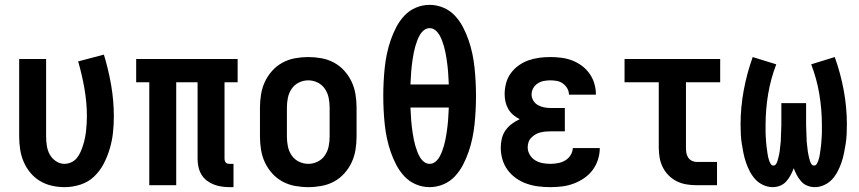

<svg xmlns="http://www.w3.org/2000/svg" viewBox="-20 -763 3540 791"><path d="M246 8Q219 8 193 2Q167 -4 144.5 -17.5Q122 -31 105 -51.5Q88 -72 77.5 -96.5Q67 -121 63 -147.5Q59 -174 59 -200V-520H170V-200Q170 -181 173 -162Q176 -143 185 -126.5Q194 -110 210.5 -99Q227 -88 245 -88Q260 -88 274 -94.5Q288 -101 297 -112.5Q306 -124 312 -137.5Q318 -151 322.5 -165.5Q327 -180 330 -194.5Q333 -209 334.5 -223.5Q336 -238 337 -253Q338 -268 338 -283Q338 -340 328 -397.5Q318 -455 302 -510L408 -538Q427 -476 438 -412Q449 -348 449 -283Q449 -250 445.5 -217Q442 -184 432.5 -151.5Q423 -119 407.5 -89Q392 -59 368 -36Q344 -13 311.5 -2.5Q279 8 246 8Z M925 8Q909 8 892.5 5.5Q876 3 860.5 -3Q845 -9 831.5 -19.5Q818 -30 809.5 -44.5Q801 -59 797.5 -75.5Q794 -92 794 -108V-424H706V0H595V-424H541V-520H959V-424H905V-108Q905 -104 906.5 -100Q908 -96 910.5 -93Q913 -90 917 -89Q921 -88 925 -88H942V8Z M1250 8Q1223 8 1195.5 3Q1168 -2 1144 -15Q1120 -28 1101.5 -48.5Q1083 -69 1071.5 -93.5Q1060 -118 1055.5 -145.5Q1051 -173 1051 -200V-320Q1051 -347 1055.5 -374.5Q1060 -402 1071.5 -426.5Q1083 -451 1101.5 -471.5Q1120 -492 1144 -505Q1168 -518 1195.5 -523Q1223 -528 1250 -528Q1277 -528 1304.5 -523Q1332 -518 1356 -505Q1380 -492 1398.5 -471.5Q1417 -451 1428.5 -426.5Q1440 -402 1444.5 -374.5Q1449 -347 1449 -320V-200Q1449 -173 1444.5 -145.5Q1440 -118 1428.5 -93.5Q1417 -69 1398.5 -48.5Q1380 -28 1356 -15Q1332 -2 1304.5 3Q1277 8 1250 8ZM1250 -88Q1270 -88 1288.5 -97Q1307 -106 1318.5 -123Q1330 -140 1334 -160Q1338 -180 1338 -200V-320Q1338 -340 1334 -360Q1330 -380 1318.5 -397Q1307 -414 1288.5 -423Q1270 -432 1250 -432Q1230 -432 1211.5 -423Q1193 -414 1181.5 -397Q1170 -380 1166 -360Q1162 -340 1162 -320V-200Q1162 -180 1166 -160Q1170 -140 1181.5 -123Q1193 -106 1211.5 -97Q1230 -88 1250 -88Z M1750 8Q1721 8 1693.5 -3.5Q1666 -15 1646 -36.5Q1626 -58 1612.5 -84Q1599 -110 1589.5 -137.5Q1580 -165 1574 -193.5Q1568 -222 1565 -251Q1562 -280 1560.5 -309Q1559 -338 1559 -368Q1559 -397 1560.5 -426Q1562 -455 1565 -484Q1568 -513 1574 -541.5Q1580 -570 1589.5 -597.5Q1599 -625 1612.5 -651Q1626 -677 1646 -698.5Q1666 -720 1693.5 -731.5Q1721 -743 1750 -743Q1779 -743 1806.5 -731.5Q1834 -720 1854 -698.5Q1874 -677 1887.5 -651Q1901 -625 1910.5 -597.5Q1920 -570 1926 -541.5Q1932 -513 1935 -484Q1938 -455 1939.5 -426Q1941 -397 1941 -368Q1941 -338 1939.5 -309Q1938 -280 1935 -251Q1932 -222 1926 -193.5Q1920 -165 1910.5 -137.5Q1901 -110 1887.5 -84Q1874 -58 1854 -36.5Q1834 -15 1806.5 -3.5Q1779 8 1750 8ZM1829 -415Q1828 -429 1827.5 -442Q1827 -455 1826 -467.5Q1825 -480 1823.5 -493Q1822 -506 1820 -519Q1818 -532 1815.5 -545Q1813 -558 1809.5 -570.5Q1806 -583 1801.5 -595Q1797 -607 1790.5 -618.5Q1784 -630 1773.5 -638.5Q1763 -647 1750 -647Q1737 -647 1726.5 -638.5Q1716 -630 1709.5 -618.5Q1703 -607 1698.5 -595Q1694 -583 1690.5 -570.5Q1687 -558 1684.5 -545Q1682 -532 1680 -519Q1678 -506 1676.5 -493Q1675 -480 1674 -467.5Q1673 -455 1672.5 -442Q1672 -429 1671 -415ZM1750 -88Q1763 -88 1773.5 -96.5Q1784 -105 1790.5 -116.5Q1797 -128 1801.5 -140Q1806 -152 1809.5 -164.5Q1813 -177 1815.5 -190Q1818 -203 1820 -216Q1822 -229 1823.5 -242Q1825 -255 1826 -267.5Q1827 -280 1827.5 -293Q1828 -306 1829 -320H1671Q1672 -306 1672.5 -293Q1673 -280 1674 -267.5Q1675 -255 1676.5 -242Q1678 -229 1680 -216Q1682 -203 1684.5 -190Q1687 -177 1690.5 -164.5Q1694 -152 1698.5 -140Q1703 -128 1709.5 -116.5Q1716 -105 1726.5 -96.5Q1737 -88 1750 -88Z M2248 8Q2223 8 2198.5 5Q2174 2 2150.5 -6Q2127 -14 2106.5 -28.5Q2086 -43 2071.5 -62.5Q2057 -82 2050 -106Q2043 -130 2043 -155Q2043 -174 2047.5 -192.5Q2052 -211 2063 -226.5Q2074 -242 2089 -253Q2104 -264 2121 -272Q2107 -279 2094.5 -289.5Q2082 -300 2074 -314Q2066 -328 2062.5 -343.5Q2059 -359 2059 -375Q2059 -398 2065 -420.5Q2071 -443 2084.5 -461.5Q2098 -480 2117 -493.5Q2136 -507 2157.5 -514.5Q2179 -522 2201.5 -525Q2224 -528 2247 -528Q2270 -528 2293 -525Q2316 -522 2337 -514Q2358 -506 2376.5 -492.5Q2395 -479 2408.5 -460Q2422 -441 2428.5 -419Q2435 -397 2435 -374V-373H2324Q2324 -387 2317 -399Q2310 -411 2299 -419Q2288 -427 2274.5 -429.5Q2261 -432 2247 -432Q2234 -432 2220.5 -429.5Q2207 -427 2195.5 -419.5Q2184 -412 2177 -400Q2170 -388 2170 -374Q2170 -360 2177.5 -348Q2185 -336 2197 -329.5Q2209 -323 2222.5 -320.5Q2236 -318 2250 -318H2307V-222H2250Q2239 -222 2228 -221Q2217 -220 2206.5 -217.5Q2196 -215 2186.5 -209.5Q2177 -204 2169 -196Q2161 -188 2157.5 -177.5Q2154 -167 2154 -156Q2154 -140 2162.5 -125.5Q2171 -111 2185 -102.5Q2199 -94 2215 -91Q2231 -88 2248 -88Q2263 -88 2279 -91Q2295 -94 2308.5 -102Q2322 -110 2330.5 -123.5Q2339 -137 2340 -153H2451Q2451 -129 2443.5 -105.5Q2436 -82 2421.5 -62.5Q2407 -43 2386.5 -29Q2366 -15 2343 -6.5Q2320 2 2296 5Q2272 8 2248 8Z M2849 0Q2828 0 2807.5 -3.5Q2787 -7 2768.5 -16Q2750 -25 2735 -40Q2720 -55 2710.5 -74Q2701 -93 2697.5 -113.5Q2694 -134 2694 -155V-424H2553V-520H2947V-424H2806V-155Q2806 -144 2807.5 -134Q2809 -124 2814.5 -115Q2820 -106 2829.5 -101Q2839 -96 2849 -96H2934V0Z M3337 8Q3321 8 3306 2Q3291 -4 3280.5 -16Q3270 -28 3262.5 -42Q3255 -56 3250 -70Q3245 -56 3237.5 -42Q3230 -28 3219.5 -16Q3209 -4 3194 2Q3179 8 3163 8Q3144 8 3125 -0.5Q3106 -9 3092.5 -23.5Q3079 -38 3069.5 -56Q3060 -74 3053.5 -93Q3047 -112 3043 -131.5Q3039 -151 3036 -170.5Q3033 -190 3032 -210Q3031 -230 3031 -250Q3031 -321 3044 -391Q3057 -461 3081 -528L3178 -498Q3155 -438 3144.5 -375Q3134 -312 3134 -248Q3134 -241 3134 -233.5Q3134 -226 3134 -218.5Q3134 -211 3134.5 -203.5Q3135 -196 3135.5 -189Q3136 -182 3136.5 -174.5Q3137 -167 3138 -159.5Q3139 -152 3140 -145Q3141 -138 3142 -130.5Q3143 -123 3144.5 -116Q3146 -109 3148.5 -102Q3151 -95 3155 -88Q3159 -81 3166 -81Q3173 -81 3177 -87Q3181 -93 3183 -99.5Q3185 -106 3186.5 -112.5Q3188 -119 3189.5 -125.5Q3191 -132 3192 -139Q3193 -146 3193.5 -152.5Q3194 -159 3195 -165.5Q3196 -172 3196.5 -179Q3197 -186 3197 -192.5Q3197 -199 3197.5 -206Q3198 -213 3198 -219.5Q3198 -226 3198.5 -233Q3199 -240 3199 -246.5Q3199 -253 3199 -260V-338H3301V-260Q3301 -253 3301 -246.5Q3301 -240 3301.5 -233Q3302 -226 3302 -219.5Q3302 -213 3302.5 -206Q3303 -199 3303 -192.5Q3303 -186 3303.5 -179Q3304 -172 3305 -165.5Q3306 -159 3306.5 -152.5Q3307 -146 3308 -139Q3309 -132 3310.5 -125.5Q3312 -119 3313.5 -112.5Q3315 -106 3317 -99.5Q3319 -93 3323 -87Q3327 -81 3334 -81Q3341 -81 3345 -88Q3349 -95 3351.5 -102Q3354 -109 3355.5 -116Q3357 -123 3358 -130.5Q3359 -138 3360 -145Q3361 -152 3362 -159.5Q3363 -167 3363.5 -174.5Q3364 -182 3364.5 -189Q3365 -196 3365.5 -203.5Q3366 -211 3366 -218.5Q3366 -226 3366 -233.5Q3366 -241 3366 -248Q3366 -312 3355.5 -375Q3345 -438 3322 -498L3419 -528Q3443 -461 3456 -391Q3469 -321 3469 -250Q3469 -230 3468 -210Q3467 -190 3464 -170.5Q3461 -151 3457 -131.5Q3453 -112 3446.5 -93Q3440 -74 3430.5 -56Q3421 -38 3407.5 -23.5Q3394 -9 3375 -0.5Q3356 8 3337 8Z"/></svg>

Font: Iosevka SS18
Style: Bold
Weight: 700
Monospace: yes
Designer: Belleve Invis
Foundry: Belleve Invis
Version: Version 25.1.1; ttfautohint (v1.8.4)